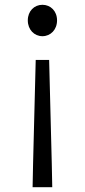

<svg xmlns="http://www.w3.org/2000/svg" viewBox="-20 -574 354 801"><path d="M116 207H198L196 108L185 -324H129L118 108ZM157 -423C191 -423 218 -450 218 -489C218 -528 191 -554 157 -554C123 -554 96 -528 96 -489C96 -450 123 -423 157 -423Z"/></svg>

Font: Noto Sans CJK SC DemiLight
Style: Regular
Weight: 350
Designer: Ryoko NISHIZUKA 西塚涼子 (kana, bopomofo & ideographs); Paul D. Hunt (Latin, Greek & Cyrillic); Sandoll Communications 산돌커뮤니
Foundry: Adobe
Version: Version 2.004;hotconv 1.0.118;makeotfexe 2.5.65603